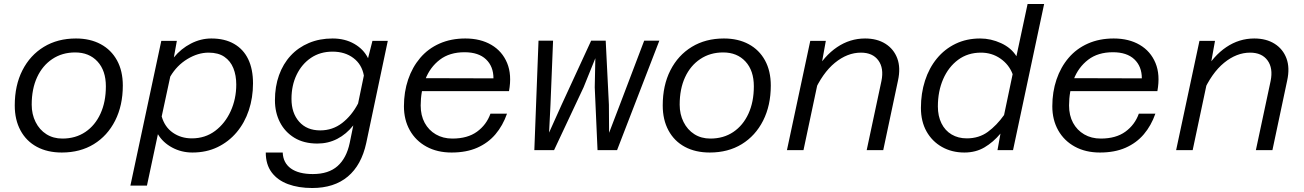

<svg xmlns="http://www.w3.org/2000/svg" viewBox="-20 -753 6542 963"><path d="M290 12Q218 12 165 -16.5Q112 -45 83 -98.5Q54 -152 54 -224Q54 -325 92.5 -400.5Q131 -476 200 -518Q269 -560 361 -560Q432 -560 485 -531.5Q538 -503 567 -450Q596 -397 596 -324Q596 -224 557.5 -148Q519 -72 450.5 -30Q382 12 290 12ZM293 -58Q359 -58 408 -91Q457 -124 484 -183Q511 -242 511 -320Q511 -399 469 -444.5Q427 -490 357 -490Q292 -490 242.5 -457Q193 -424 166 -365.5Q139 -307 139 -228Q139 -180 158.5 -141Q178 -102 212.5 -80Q247 -58 293 -58Z M1040 -560Q1107 -560 1154 -533Q1201 -506 1225 -456Q1249 -406 1249 -335Q1249 -263 1228 -200Q1207 -137 1167 -89.5Q1127 -42 1071 -15Q1015 12 945 12Q890 12 843.5 -13Q797 -38 772 -80L717 178H634L789 -548H867L852 -465Q888 -509 937.5 -534.5Q987 -560 1040 -560ZM942 -59Q1009 -59 1059 -96.5Q1109 -134 1137 -195.5Q1165 -257 1165 -329Q1165 -375 1150.5 -411Q1136 -447 1105.5 -468Q1075 -489 1026 -489Q973 -489 920 -457Q867 -425 834 -369L791 -169Q806 -116 847 -87.5Q888 -59 942 -59Z M1826 -461 1848 -548H1925L1817 -36Q1793 75 1724.5 132.5Q1656 190 1546 190Q1477 190 1424.5 170.5Q1372 151 1342.5 111.5Q1313 72 1313 12H1398Q1400 64 1439 92Q1478 120 1549 120Q1628 120 1673 80Q1718 40 1734 -36L1752 -124Q1717 -80 1671.5 -56.5Q1626 -33 1572 -33Q1504 -33 1456.5 -62Q1409 -91 1384 -140Q1359 -189 1359 -250Q1359 -319 1379.5 -376Q1400 -433 1438 -474Q1476 -515 1529.5 -537.5Q1583 -560 1648 -560Q1710 -560 1757 -533Q1804 -506 1826 -461ZM1586 -99Q1648 -99 1696 -136Q1744 -173 1776 -234L1805 -374Q1795 -430 1752.5 -462Q1710 -494 1648 -494Q1586 -494 1540 -463Q1494 -432 1468 -378.5Q1442 -325 1442 -257Q1442 -186 1480.5 -142.5Q1519 -99 1586 -99Z M2245 12Q2173 12 2119 -17.5Q2065 -47 2035.5 -99.5Q2006 -152 2006 -220Q2006 -292 2027 -354Q2048 -416 2087.5 -462.5Q2127 -509 2184.5 -534.5Q2242 -560 2314 -560Q2390 -560 2444.5 -528Q2499 -496 2523.5 -437Q2548 -378 2533 -296H2079L2094 -361L2455 -360Q2455 -420 2417.5 -455.5Q2380 -491 2310 -491Q2235 -491 2186 -453.5Q2137 -416 2113.5 -355.5Q2090 -295 2090 -224Q2090 -174 2110 -137Q2130 -100 2166 -79Q2202 -58 2249 -58Q2325 -58 2372.5 -92.5Q2420 -127 2440 -183H2523Q2502 -123 2465 -79.5Q2428 -36 2373.5 -12Q2319 12 2245 12Z M2660 0 2681 -549H2754L2741 -228L2734 -88L2797 -228L2945 -549H3018L3034 -228L3035 -87L3089 -228L3211 -549H3287L3075 0H2977L2963 -315L2966 -461L2907 -315L2759 0Z M3540 12Q3468 12 3415 -16.5Q3362 -45 3333 -98.5Q3304 -152 3304 -224Q3304 -325 3342.5 -400.5Q3381 -476 3450 -518Q3519 -560 3611 -560Q3682 -560 3735 -531.5Q3788 -503 3817 -450Q3846 -397 3846 -324Q3846 -224 3807.5 -148Q3769 -72 3700.5 -30Q3632 12 3540 12ZM3543 -58Q3609 -58 3658 -91Q3707 -124 3734 -183Q3761 -242 3761 -320Q3761 -399 3719 -444.5Q3677 -490 3607 -490Q3542 -490 3492.5 -457Q3443 -424 3416 -365.5Q3389 -307 3389 -228Q3389 -180 3408.5 -141Q3428 -102 3462.5 -80Q3497 -58 3543 -58Z M4327 0 4401 -347Q4414 -411 4385.5 -450Q4357 -489 4298 -489Q4230 -489 4167.5 -438Q4105 -387 4060 -285L4067 -391Q4114 -473 4178.5 -516.5Q4243 -560 4319 -560Q4379 -560 4421 -533.5Q4463 -507 4480.5 -460Q4498 -413 4484 -349L4410 0ZM3927 0 4044 -548H4122L4098 -415L4010 0Z M4896 -560Q4950 -560 5001 -536.5Q5052 -513 5078 -471L5134 -733H5217L5061 0H4983L4998 -83Q4962 -40 4918 -14Q4874 12 4817 12Q4754 12 4704.5 -16Q4655 -44 4627 -94Q4599 -144 4599 -212Q4599 -285 4619.5 -348.5Q4640 -412 4679 -459.5Q4718 -507 4773 -533.5Q4828 -560 4896 -560ZM4829 -59Q4890 -59 4934.5 -91.5Q4979 -124 5016 -176L5059 -381Q5041 -429 4998 -459Q4955 -489 4900 -489Q4834 -489 4785.5 -453Q4737 -417 4710.5 -356Q4684 -295 4684 -219Q4684 -171 4702 -134.5Q4720 -98 4753 -78.5Q4786 -59 4829 -59Z M5497 12Q5425 12 5371 -17.5Q5317 -47 5287.5 -99.5Q5258 -152 5258 -220Q5258 -292 5279 -354Q5300 -416 5339.5 -462.5Q5379 -509 5436.5 -534.5Q5494 -560 5566 -560Q5642 -560 5696.5 -528Q5751 -496 5775.5 -437Q5800 -378 5785 -296H5331L5346 -361L5707 -360Q5707 -420 5669.5 -455.5Q5632 -491 5562 -491Q5487 -491 5438 -453.5Q5389 -416 5365.5 -355.5Q5342 -295 5342 -224Q5342 -174 5362 -137Q5382 -100 5418 -79Q5454 -58 5501 -58Q5577 -58 5624.5 -92.5Q5672 -127 5692 -183H5775Q5754 -123 5717 -79.5Q5680 -36 5625.5 -12Q5571 12 5497 12Z M6279 0 6353 -347Q6366 -411 6337.5 -450Q6309 -489 6250 -489Q6182 -489 6119.5 -438Q6057 -387 6012 -285L6019 -391Q6066 -473 6130.5 -516.5Q6195 -560 6271 -560Q6331 -560 6373 -533.5Q6415 -507 6432.5 -460Q6450 -413 6436 -349L6362 0ZM5879 0 5996 -548H6074L6050 -415L5962 0Z"/></svg>

Font: Azeret Mono Thin Light
Style: Italic
Weight: 300
Italic angle: -12°
Version: Version 1.002